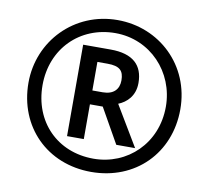

<svg xmlns="http://www.w3.org/2000/svg" viewBox="-81 -814 993 914"><g transform="rotate(10 416.0 -357.0)"><path d="M49 -357C49 -144 203 10 416 10C629 10 783 -144 783 -357C783 -570 618 -724 416 -724C207 -724 49 -559 49 -357ZM117 -357C117 -534 245 -661 416 -661C585 -661 713 -525 713 -357C713 -180 580 -54 416 -54C241 -54 117 -180 117 -357ZM274 -580V-138H355V-306H417L512 -138H603L487 -332C527 -348 565 -383 565 -446C565 -531 516 -580 407 -580ZM355 -511H404C463 -511 483 -491 483 -444C483 -401 457 -373 405 -373H355Z"/></g></svg>

Font: BC Sans
Style: Bold Italic
Weight: 700
Italic angle: -12°
Designer: Monotype Design Team
Province of B.C.
Foundry: Monotype Imaging Inc.
Version: Version 2.000;GOOG;noto-source:20170915:90ef993387c0